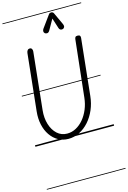

<svg xmlns="http://www.w3.org/2000/svg" viewBox="-247 -1433 1332 1999"><g transform="rotate(-15 419.0 -433.0)"><path d="M350.5 10Q289.5 10 240.5 -17.8Q191.5 -45.5 157.8 -94.8Q124 -144 109.5 -209.8Q95 -275.5 103 -351.5L167.5 -965Q169.5 -982 178.5 -993Q187.5 -1004 203 -1004Q217.5 -1004 224.8 -992.2Q232 -980.5 230.5 -964.5L166 -348Q157.5 -265.5 178.5 -197Q199.5 -128.5 244.5 -87.5Q289.5 -46.5 352 -46.5Q402.5 -46.5 447.8 -71Q493 -95.5 529 -138.5Q565 -181.5 588.8 -238.5Q612.5 -295.5 619.5 -360.5L686.5 -974.5Q688 -987.5 694 -995.8Q700 -1004 718 -1004Q736 -1004 742.8 -995.8Q749.5 -987.5 748 -972L684 -362.5Q676 -284.5 646.8 -216.8Q617.5 -149 572.5 -98.2Q527.5 -47.5 470.8 -18.8Q414 10 350.5 10ZM350.5 10Q289.5 10 240.5 -17.8Q191.5 -45.5 157.8 -94.8Q124 -144 109.5 -209.8Q95 -275.5 103 -351.5L167.5 -965Q169.5 -982 178.5 -993Q187.5 -1004 203 -1004Q217.5 -1004 224.8 -992.2Q232 -980.5 230.5 -964.5L166 -348Q157.5 -265.5 178.5 -197Q199.5 -128.5 244.5 -87.5Q289.5 -46.5 352 -46.5Q402.5 -46.5 447.8 -71Q493 -95.5 529 -138.5Q565 -181.5 588.8 -238.5Q612.5 -295.5 619.5 -360.5L686.5 -974.5Q688 -987.5 694 -995.8Q700 -1004 718 -1004Q736 -1004 742.8 -995.8Q749.5 -987.5 748 -972L684 -362.5Q676 -284.5 646.8 -216.8Q617.5 -149 572.5 -98.2Q527.5 -47.5 470.8 -18.8Q414 10 350.5 10ZM589 -1110Q574 -1105 562.5 -1111.2Q551 -1117.5 547 -1131.5L511 -1243.5L448 -1132.5Q435.5 -1111 420.2 -1110.2Q405 -1109.5 395.5 -1117Q384.5 -1127.5 385 -1140.5Q385.5 -1153.5 393.5 -1165L486.5 -1293Q495 -1305.5 503.2 -1307Q511.5 -1308.5 519 -1308.5Q523.5 -1308.5 531 -1304Q538.5 -1299.5 542 -1291L601.5 -1162.5Q612 -1139.5 606.2 -1126.5Q600.5 -1113.5 589 -1110ZM-5 455H843.5V463H-5ZM-5 -16H843.5V0H-5ZM-5 -549H843.5V-541H-5ZM-5 -1329H843.5V-1321H-5Z"/></g></svg>

Font: Edu SA Dotted Guide
Style: Regular
Weight: 400
Designer: Tina and Corey Anderson, Eben Sorkin, Mirko Velimirovic
Foundry: Google for Education
Version: Version 2.000